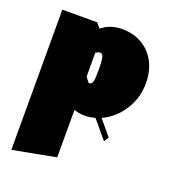

<svg xmlns="http://www.w3.org/2000/svg" viewBox="-135 -546 826 933"><g transform="rotate(20 278.5 -79.0)"><path d="M390 -7 455 71 440 96 362 3Q335 11 308 11Q276 11 253 1V247L31 289V-436H211L232 -411Q276 -447 337 -447Q397 -447 442 -420Q487 -393 511 -346Q535 -299 535 -239Q535 -161 494 -98Q453 -35 390 -7ZM274 -144Q290 -146 293.5 -162.5Q297 -179 297 -227Q297 -263 293 -283Q289 -303 275 -303Q267 -303 253 -294V-170Z"/></g></svg>

Font: Ysabeau Black
Style: Regular
Weight: 900
Designer: Christian Thalmann (Catharsis Fonts)
Version: Version 0.003